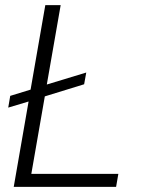

<svg xmlns="http://www.w3.org/2000/svg" viewBox="-20 -731 558 751"><path d="M163.1 -400.4 317.4 -447.3 309.1 -401.4 155.3 -354 102.5 -50.8H442.9L434.1 0H33.7L91.8 -334L12.2 -310.1L20 -356L99.6 -380.4L157.2 -710.9H217.3Z"/></svg>

Font: Roboto Light
Style: Italic
Weight: 300
Italic angle: -12°
Designer: Google
Version: Version 2.134; 2016; ttfautohint (v1.6)